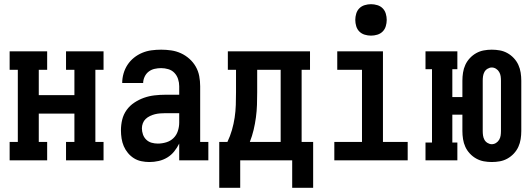

<svg xmlns="http://www.w3.org/2000/svg" viewBox="-20 -765 2540 916"><path d="M26 0V-88H65V-432H26V-520H205V-432H165V-311H335V-432H295V-520H474V-432H435V-88H474V0H295V-88H335V-223H165V-88H205V0Z M693 8Q673 8 654 4Q635 0 619 -10Q603 -20 590.5 -35Q578 -50 570.5 -67.5Q563 -85 560 -104.5Q557 -124 557 -143Q557 -169 563 -194Q569 -219 584 -240Q599 -261 621 -275.5Q643 -290 667 -298.5Q691 -307 717 -310Q743 -313 768 -313H835V-354Q835 -371 829.5 -388Q824 -405 812 -417.5Q800 -430 783 -435Q766 -440 749 -440Q733 -440 717.5 -436.5Q702 -433 689.5 -423.5Q677 -414 670 -399Q663 -384 663 -369H563Q563 -392 569.5 -414.5Q576 -437 588.5 -456Q601 -475 619 -489.5Q637 -504 658.5 -513Q680 -522 703 -525Q726 -528 749 -528Q773 -528 797 -524.5Q821 -521 843 -511Q865 -501 883.5 -484.5Q902 -468 914 -447Q926 -426 930.5 -402Q935 -378 935 -354V-88H974V0H835V-80Q825 -60 811 -42.5Q797 -25 778 -13.5Q759 -2 737 3Q715 8 693 8ZM733 -80Q753 -80 773 -86Q793 -92 807.5 -106Q822 -120 828.5 -140Q835 -160 835 -180V-225H768Q756 -225 743.5 -224Q731 -223 719 -220Q707 -217 695.5 -211.5Q684 -206 675 -197.5Q666 -189 661.5 -177Q657 -165 657 -153Q657 -138 662 -123.5Q667 -109 678 -98.5Q689 -88 703.5 -84Q718 -80 733 -80Z M1374 131V0H1126V131H1026V-88H1065Q1078 -115 1086.5 -144.5Q1095 -174 1099.5 -204Q1104 -234 1105 -264.5Q1106 -295 1106 -325V-432H1067V-520H1459V-432H1419V-88H1474V131ZM1319 -88V-432H1207V-325Q1207 -295 1206 -265Q1205 -235 1201 -205Q1197 -175 1190 -145.5Q1183 -116 1172 -88Z M1575 0V-88H1707V-432H1589V-520H1807V-88H1925V0ZM1750 -595Q1735 -595 1720 -599.5Q1705 -604 1694.5 -614.5Q1684 -625 1679.5 -640Q1675 -655 1675 -670Q1675 -685 1679.5 -700Q1684 -715 1694.5 -725.5Q1705 -736 1720 -740.5Q1735 -745 1750 -745Q1765 -745 1780 -740.5Q1795 -736 1805.5 -725.5Q1816 -715 1820.5 -700Q1825 -685 1825 -670Q1825 -655 1820.5 -640Q1816 -625 1805.5 -614.5Q1795 -604 1780 -599.5Q1765 -595 1750 -595Z M2326 8Q2307 8 2288 4.5Q2269 1 2252 -8.5Q2235 -18 2221.5 -32.5Q2208 -47 2200 -64.5Q2192 -82 2189 -101.5Q2186 -121 2186 -140V-218H2138V-85H2162V0H2010V-85H2041V-435H2010V-520H2162V-435H2138V-302H2186V-380Q2186 -399 2189 -418.5Q2192 -438 2200 -455.5Q2208 -473 2221.5 -487.5Q2235 -502 2252 -511.5Q2269 -521 2288 -524.5Q2307 -528 2326 -528Q2346 -528 2365 -524.5Q2384 -521 2401 -511.5Q2418 -502 2431.5 -487.5Q2445 -473 2453 -455.5Q2461 -438 2464 -418.5Q2467 -399 2467 -380V-140Q2467 -121 2464 -101.5Q2461 -82 2453 -64.5Q2445 -47 2431.5 -32.5Q2418 -18 2401 -8.5Q2384 1 2365 4.5Q2346 8 2326 8ZM2326 -77Q2337 -77 2346.5 -83Q2356 -89 2361.5 -98.5Q2367 -108 2368.5 -118.5Q2370 -129 2370 -140V-380Q2370 -391 2368.5 -401.5Q2367 -412 2361.5 -421.5Q2356 -431 2346.5 -437Q2337 -443 2326 -443Q2316 -443 2306 -437Q2296 -431 2291 -421.5Q2286 -412 2284.5 -401.5Q2283 -391 2283 -380V-140Q2283 -129 2284.5 -118.5Q2286 -108 2291 -98.5Q2296 -89 2306 -83Q2316 -77 2326 -77Z"/></svg>

Font: Iosevka Curly Slab Semibold
Style: Regular
Weight: 600
Monospace: yes
Designer: Belleve Invis
Foundry: Belleve Invis
Version: Version 22.1.2; ttfautohint (v1.8.4)